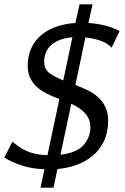

<svg xmlns="http://www.w3.org/2000/svg" viewBox="-25 -770 576 886"><path d="M383 -664Q427 -661 464 -651Q501 -641 527 -627L490 -550Q470 -572 436.5 -583Q403 -594 369 -597L323 -378Q351 -367 378.5 -354Q406 -341 427 -322Q448 -303 461 -277Q474 -251 474 -214Q474 -159 454.5 -118.5Q435 -78 402.5 -51Q370 -24 328 -9Q286 6 240 10L222 96H162L180 11Q122 9 75 -6.5Q28 -22 -5 -43L32 -116Q47 -104 62.5 -93Q78 -82 97 -73.5Q116 -65 139.5 -60Q163 -55 194 -54L249 -313Q216 -325 189 -339Q162 -353 143 -371Q124 -389 113.5 -412Q103 -435 103 -465Q103 -513 120 -549Q137 -585 167 -609.5Q197 -634 237 -647.5Q277 -661 323 -664L342 -750H402ZM392 -183Q392 -204 385 -220Q378 -236 366 -249Q354 -262 338 -272.5Q322 -283 304 -291L254 -56Q329 -65 360.5 -100.5Q392 -136 392 -183ZM179 -484Q179 -453 200.5 -435Q222 -417 267 -399L309 -598Q249 -593 214 -564.5Q179 -536 179 -484Z"/></svg>

Font: Quattrocento Sans
Style: Italic
Weight: 400
Designer: Pablo Impallari
Foundry: Pablo Impallari, Igino Marini, Brenda Gallo
Version: Version 2.000